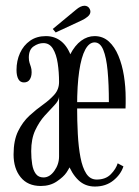

<svg xmlns="http://www.w3.org/2000/svg" viewBox="-20 -656 497 686"><path d="M126 8.5Q79 8.5 53.8 -22.8Q28.5 -54 28.5 -104Q28.5 -154.5 44.8 -187.5Q61 -220.5 85.2 -242.8Q109.5 -265 133.8 -282.2Q158 -299.5 174.5 -318.2Q191 -337 191 -363Q191 -398 186.2 -429.8Q181.5 -461.5 169.2 -481.8Q157 -502 135 -502Q117 -502 100 -490.2Q83 -478.5 83 -450.5Q83 -439.5 85.5 -431.8Q88 -424 90.5 -416.5Q93 -409 93 -398Q93 -382 86.2 -371.8Q79.5 -361.5 65.5 -361.5Q52 -361.5 45.5 -373.5Q39 -385.5 39 -406Q39 -439 51.5 -466.5Q64 -494 87.5 -510.5Q111 -527 144 -527Q176 -527 199.5 -507.8Q223 -488.5 235.8 -450Q248.5 -411.5 248.5 -354V-164.5Q248.5 -135.5 245.8 -114Q243 -92.5 236.2 -75Q229.5 -57.5 217.5 -39.5Q207 -24 183 -7.8Q159 8.5 126 8.5ZM135.5 -22Q157.5 -22 174.2 -45.5Q191 -69 191 -97V-309.5Q189.5 -295.5 174.2 -279.8Q159 -264 139.8 -242.8Q120.5 -221.5 106 -190.8Q91.5 -160 91.5 -116Q91.5 -90 95 -68.8Q98.5 -47.5 108 -34.8Q117.5 -22 135.5 -22ZM319 10.5Q284 10.5 260 -12.5Q236 -35.5 221.5 -74.8Q207 -114 200.5 -162.8Q194 -211.5 194 -263Q194 -328.5 203.8 -378.2Q213.5 -428 230.5 -461Q247.5 -494 270 -510.5Q292.5 -527 318 -527Q347.5 -527 368.8 -507.8Q390 -488.5 403.2 -456.5Q416.5 -424.5 422.8 -385Q429 -345.5 429 -305.5Q429 -296 429 -286.8Q429 -277.5 428.5 -268.5H248.5V-291H369Q369 -355 364.5 -403Q360 -451 349 -477.8Q338 -504.5 318 -504.5Q298.5 -504.5 284.5 -478.5Q270.5 -452.5 263 -401.8Q255.5 -351 255.5 -276Q255.5 -224.5 258 -177.5Q260.5 -130.5 267.5 -93.8Q274.5 -57 288.2 -35.8Q302 -14.5 325.5 -14.5Q357.5 -14.5 376 -33.5Q394.5 -52.5 400.5 -72.5L421 -61.5Q411.5 -32.5 384.8 -11Q358 10.5 319 10.5ZM179 -540 168.5 -552.5 252.5 -622Q259.5 -628 267.2 -631.8Q275 -635.5 282 -635.5Q288 -635.5 293 -632.5Q298 -629.5 300.5 -624Q303 -619.5 303 -614.5Q303 -605 293.8 -597Q284.5 -589 272.5 -583.5Z"/></svg>

Font: Imbue 48pt Light
Style: Regular
Weight: 300
Designer: Tyler Finck
Foundry: Etcetera Type Company
Version: Version 1.102